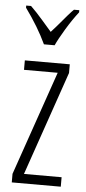

<svg xmlns="http://www.w3.org/2000/svg" viewBox="-55 -798 373 829"><g transform="rotate(5 132.0 -383.0)"><path d="M254.4 -766.1V-756.8Q227.1 -721.7 200.2 -677Q173.3 -632.3 161.6 -606H115.2Q81.1 -678.7 24.4 -756.8V-766.1H45.4Q69.3 -743.2 99.9 -707.8Q130.4 -672.4 139.6 -662.1L163.6 -689Q217.8 -753.9 231.4 -766.1ZM241.2 -41V0H28.8V-37.1L185.1 -488.8H39.1V-529.8H233.9V-492.2L78.1 -41Z"/></g></svg>

Font: Open Sans Hebrew Condensed Light
Style: Regular
Weight: 300
Width: 3
Foundry: Ascender Corporation, Yanek Iontef
Version: Version 2.001;PS 002.001;hotconv 1.0.70;makeotf.lib2.5.58329